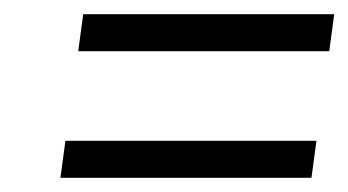

<svg xmlns="http://www.w3.org/2000/svg" viewBox="-20 -478 490 270"><path d="M90 -406H443L450 -458H97ZM65 -228H418L425 -280H72Z"/></svg>

Font: Secuela Light
Style: Italic
Weight: 300
Italic angle: -8°
Designer: Fernando Haro
Foundry: deFharo
Version: Version 1.708